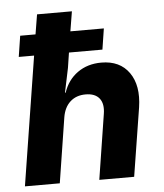

<svg xmlns="http://www.w3.org/2000/svg" viewBox="-52 -776 705 823"><g transform="rotate(-5 300.0 -365.0)"><path d="M44 -555 58 -645H124L138 -730H288L274 -645H418L404 -555H260L250 -490L228 -385H231Q249 -439 292 -469.5Q335 -500 394 -500Q474 -500 513.5 -444Q553 -388 539 -295L492 0H342L386 -280Q393 -323 374.5 -346.5Q356 -370 315 -370Q275 -370 249 -346.5Q223 -323 216 -280L172 0H22L110 -555Z"/></g></svg>

Font: JetBrains Mono ExtraBold
Style: Italic
Weight: 800
Italic angle: -9°
Monospace: yes
Designer: Philipp Nurullin, Konstantin Bulenkov
Foundry: JetBrains
Version: Version 2.305; ttfautohint (v1.8.4.7-5d5b)